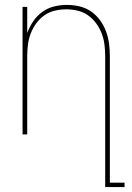

<svg xmlns="http://www.w3.org/2000/svg" viewBox="-20 -548 540 783"><path d="M409 215V-320Q409 -343 406 -366.5Q403 -390 394.5 -412Q386 -434 372 -453Q358 -472 339 -485.5Q320 -499 296.5 -504.5Q273 -510 250 -510Q227 -510 203.5 -504.5Q180 -499 161 -485.5Q142 -472 128 -453Q114 -434 105.5 -412Q97 -390 94 -366.5Q91 -343 91 -320V0H72V-520H91V-413Q100 -438 115 -460.5Q130 -483 152 -499Q174 -515 200 -521.5Q226 -528 253 -528Q279 -528 304.5 -522Q330 -516 351 -501.5Q372 -487 387.5 -466Q403 -445 412 -421Q421 -397 424.5 -371.5Q428 -346 428 -320V197H488V215Z"/></svg>

Font: Iosevka Thin
Style: Regular
Weight: 100
Monospace: yes
Designer: Belleve Invis
Foundry: Belleve Invis
Version: Version 32.5.0; ttfautohint (v1.8.4)